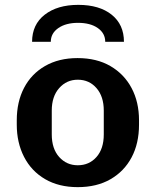

<svg xmlns="http://www.w3.org/2000/svg" viewBox="-20 -760 640 790"><path d="M300 10Q222 10 165.5 -23Q109 -56 79 -114.5Q49 -173 49 -247V-265Q49 -341 79 -398.5Q109 -456 165.5 -488.5Q222 -521 299 -521Q378 -521 434.5 -488Q491 -455 521.5 -397.5Q552 -340 552 -265V-247Q552 -170 521.5 -112.5Q491 -55 434.5 -22.5Q378 10 300 10ZM300 -80Q347 -80 377 -114Q407 -148 407 -207V-305Q407 -363 377 -397.5Q347 -432 300 -432Q254 -432 223.5 -397.5Q193 -363 193 -305V-207Q193 -148 223.5 -114Q254 -80 300 -80ZM112 -588Q112 -659 164 -699.5Q216 -740 302 -740Q389 -740 439.5 -699.5Q490 -659 490 -588H413Q413 -623 382.5 -644.5Q352 -666 301 -666Q251 -666 220 -644.5Q189 -623 189 -588Z"/></svg>

Font: Chivo Mono SemiBold
Style: Regular
Weight: 600
Monospace: yes
Designer: Hector Gatti
Foundry: Omnibus-Type
Version: Version 1.008